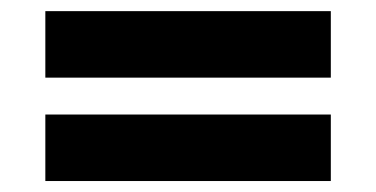

<svg xmlns="http://www.w3.org/2000/svg" viewBox="-20 -424 672 343"><path d="M61 -285.3V-404.1H571V-285.3ZM61 -100.6V-219.4H571V-100.6Z"/></svg>

Font: Atkinson Hyperlegible Mono ExtraLight
Style: Regular
Weight: 200
Monospace: yes
Designer: Elliott Scott, Megan Eiswerth, Linus Boman, Theodore Petrosky, Letters from Sweden
Foundry: Applied Design Works, Letters from Sweden
Version: Version 2.001